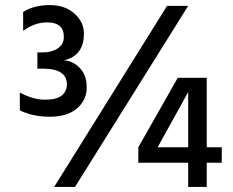

<svg xmlns="http://www.w3.org/2000/svg" viewBox="-20 -735 916 755"><path d="M793 0H720V-95H524V-156L679 -429H793V-156H852V-95H793ZM720 -156V-373L600 -156ZM58 -301V-371Q110 -343 156.5 -343Q203 -343 223 -359.5Q243 -376 243 -403Q243 -465 149 -465H127V-529H149Q184 -529 207.5 -545Q231 -561 231 -590Q231 -647 165 -647Q117 -647 71 -614V-688Q114 -715 175 -715Q236 -715 273 -681.5Q310 -648 310 -603Q310 -515 231 -498Q268 -495 294.5 -467Q321 -439 321 -390.5Q321 -342 283 -309Q245 -276 176.5 -276Q108 -276 58 -301ZM275 0H193L637 -712H720Z"/></svg>

Font: Hind Jalandhar Medium
Style: Regular
Weight: 500
Designer: Namrata Goyal
Foundry: Indian Type Foundry
Version: Version 0.702;PS 1.0;hotconv 1.0.81;makeotf.lib2.5.63406